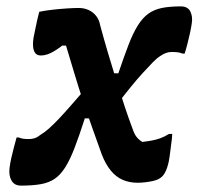

<svg xmlns="http://www.w3.org/2000/svg" viewBox="-20 -568 640 602"><path d="M103 -531Q122 -535 144.5 -537.5Q167 -540 189 -541.5Q211 -543 227 -543Q244 -543 258 -536.5Q272 -530 281.5 -518Q291 -506 294 -489Q305 -448 318 -404Q331 -360 344.5 -316.5Q358 -273 371 -234Q384 -195 395 -166Q401 -148 408 -139Q415 -130 426 -123Q443 -125 456.5 -127.5Q470 -130 482.5 -134.5Q495 -139 510 -148H520Q520 -142 519 -133Q518 -124 516.5 -114Q515 -104 514 -94Q513 -84 511.5 -75.5Q510 -67 509 -61Q505 -42 498 -28Q491 -14 478 -7Q471 -3 459.5 -0.5Q448 2 435.5 3.5Q423 5 411 5Q386 5 365 -4Q344 -13 327.5 -33Q311 -53 299 -84Q284 -126 269 -168Q254 -210 240 -252.5Q226 -295 213 -338.5Q200 -382 187 -425H175Q162 -415 150.5 -408Q139 -401 128.5 -397.5Q118 -394 108 -394Q93 -394 87 -407.5Q81 -421 85 -449Q88 -462 90.5 -476Q93 -490 96.5 -504.5Q100 -519 103 -531ZM279 -196 246 -197Q228 -141 213.5 -103.5Q199 -66 184 -42.5Q169 -19 151 -7Q133 5 107.5 9.5Q82 14 46 14Q25 14 16 -2Q7 -18 10 -42Q12 -57 15.5 -73Q19 -89 23.5 -105.5Q28 -122 32 -137H39Q45 -134 53 -133Q61 -132 71 -132Q81 -132 89.5 -135Q98 -138 108 -146Q120 -153 134 -165.5Q148 -178 165 -196Q182 -214 203 -238Q224 -262 250 -292ZM319 -339 351 -338Q369 -391 383 -427.5Q397 -464 412 -488Q427 -512 445 -525Q463 -538 487.5 -543Q512 -548 547 -548Q569 -548 577 -531.5Q585 -515 581 -493Q579 -479 575.5 -463.5Q572 -448 568 -432Q564 -416 559 -400H552Q545 -403 537.5 -404Q530 -405 518 -405Q509 -405 500.5 -402Q492 -399 482 -392Q471 -385 458 -371.5Q445 -358 428 -339.5Q411 -321 391 -296.5Q371 -272 348 -242Z"/></svg>

Font: Rec Mono Semicasual
Style: Bold Italic
Weight: 700
Italic angle: -10°
Version: Version 1.085; ttfautohint (v1.8.4.7-5d5b)